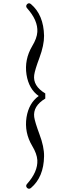

<svg xmlns="http://www.w3.org/2000/svg" viewBox="-20 -751 437 1170"><path d="M207.5 224.6Q205.1 186 176.3 138.2Q127.4 56.2 141.6 -36.1Q155.8 -123 215.8 -166Q155.8 -208 141.6 -295.9Q127.4 -387.7 176.3 -470.2Q205.1 -517.6 207.5 -556.2Q211.9 -627 144 -702.1Q134.8 -713.9 145 -725.6Q156.2 -736.3 168.5 -726.1Q246.1 -660.2 248.5 -532.7Q249 -476.1 220.2 -398.4Q192.9 -325.7 188.5 -294.4Q179.2 -227.5 255.9 -181.6V-150.4Q179.7 -104.5 188.5 -37.6Q192.9 -7.3 220.2 66.4Q249.5 143.6 248.5 201.2Q246.6 328.1 168.5 394.5Q156.2 404.3 145 394Q134.8 382.8 143.6 371.1Q211.4 295.9 207.5 224.6Z"/></svg>

Font: Amiri Quran Colored
Style: Regular
Weight: 400
Designer: Khaled Hosny
Version: Version 000.111